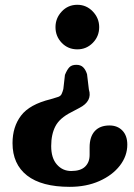

<svg xmlns="http://www.w3.org/2000/svg" viewBox="-20 -606 546 782"><path d="M342 -241.5Q357 -194 303.5 -166.5L269.5 -148.5Q223 -125 205.8 -92Q188.5 -59 188.5 -11Q188.5 38 211.8 64.2Q235 90.5 270 90.5Q308 90.5 326.5 72.8Q345 55 345 25V-6Q345 -49 366 -72Q387 -95 426 -95Q458.5 -95 478.5 -74.2Q498.5 -53.5 498.5 -17Q498.5 29.5 468 68.8Q437.5 108 384.5 131.5Q331.5 155 264 155Q149.5 155 90.2 108.8Q31 62.5 31 -23Q31 -89.5 65.8 -135.2Q100.5 -181 186.5 -202L211 -209.5Q226 -213 230.5 -222.2Q235 -231.5 238 -243.5L244.5 -301Q253.5 -323 263 -332.5Q272.5 -342 291 -342Q308.5 -342 318.5 -332.2Q328.5 -322.5 334.5 -304ZM295 -586.5Q332 -586.5 358 -559.2Q384 -532 384 -495.5Q384 -458 358 -431.5Q332 -405 295 -405Q257 -405 231.5 -431.5Q206 -458 206 -495.5Q206 -532 231.5 -559.2Q257 -586.5 295 -586.5Z"/></svg>

Font: Fraunces 9pt SuperSoft SemiBold
Style: Regular
Weight: 600
Version: Version 1.000;[0bf87f6ff]